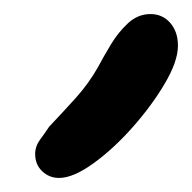

<svg xmlns="http://www.w3.org/2000/svg" viewBox="-20 -860 273 273"><path d="M64 -607Q50 -607 40 -616.5Q30 -626 30 -641Q30 -652 37 -661.5Q44 -671 50 -680Q69 -700 87.5 -720.5Q106 -741 119 -764Q127 -779 137.5 -796.5Q148 -814 162 -827Q176 -840 194 -840Q211 -840 222 -827.5Q233 -815 233 -795Q233 -773 214.5 -741.5Q196 -710 168.5 -679Q141 -648 112.5 -627.5Q84 -607 64 -607Z"/></svg>

Font: Fuzzy Bubbles
Style: Bold
Weight: 700
Designer: Robert E. Leuschke
Foundry: Robert E. Leuschke
Version: Version 1.010; ttfautohint (v1.8.3)